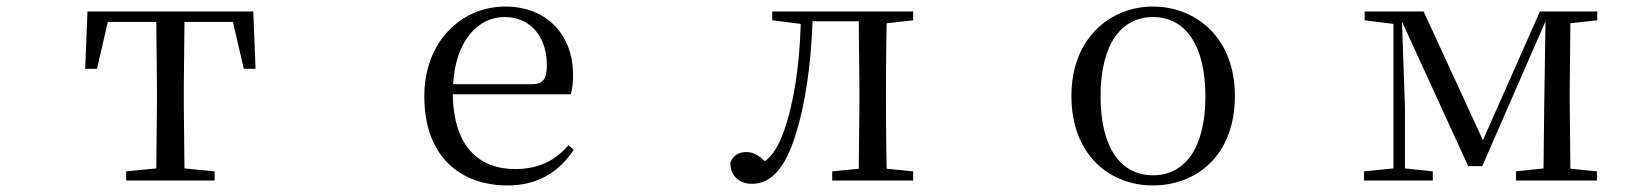

<svg xmlns="http://www.w3.org/2000/svg" viewBox="-20 -551 5040 586"><path d="M456 0H635V-28L543 -37L541 -229V-288L543 -484H691L724 -341H760L753 -516H247L240 -341H276L309 -484H457L459 -288V-229L457 -37L365 -28V0Z M1530 15C1620 15 1687 -26 1731 -94L1715 -108C1674 -60 1623 -35 1552 -35C1442 -35 1364 -104 1362 -263H1722C1727 -279 1729 -299 1729 -323C1729 -441 1652 -531 1522 -531C1389 -531 1275 -425 1275 -257C1275 -76 1382 15 1530 15ZM1363 -294C1370 -424 1437 -499 1520 -499C1601 -499 1649 -437 1649 -352C1649 -312 1639 -294 1604 -294Z M2600 0H2767V-28L2686 -36C2685 -92 2684 -174 2684 -229V-288C2684 -342 2685 -424 2686 -480L2767 -489V-516H2337V-489L2424 -478C2420 -348 2403 -237 2372 -149C2356 -105 2339 -78 2315 -59C2295 -77 2279 -87 2258 -87C2235 -87 2218 -77 2209 -55C2209 -14 2236 10 2275 10C2329 10 2374 -30 2408 -139C2437 -230 2455 -349 2460 -486H2601L2603 -288V-229L2601 -36L2520 -28V0Z M3499 15C3632 15 3749 -77 3749 -258C3749 -438 3628 -531 3499 -531C3371 -531 3250 -437 3250 -258C3250 -78 3367 15 3499 15ZM3499 -16C3400 -16 3339 -101 3339 -257C3339 -413 3400 -499 3499 -499C3598 -499 3659 -413 3659 -257C3659 -101 3598 -16 3499 -16Z M4233 0H4353V-28L4268 -37V-223L4259 -485L4461 -44H4504L4697 -486L4693 -222L4691 -37L4607 -28V0H4854V-28L4773 -36L4771 -229V-288L4773 -480L4855 -489V-516H4680L4506 -123L4325 -516H4145V-489L4233 -478V-37L4143 -28V0Z"/></svg>

Font: Harano Aji Mincho K1
Style: Regular
Weight: 400
Foundry: Masamichi Hosoda
Version: HaranoAjiMinchoK1-Regular version 20230610;ttx 4.39.4